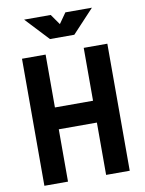

<svg xmlns="http://www.w3.org/2000/svg" viewBox="-97 -965 779 1032"><g transform="rotate(-10 293.0 -449.0)"><path d="M397 0V-285.6H189V0H60.1V-693.4H189V-404.8H397V-693.4H525.9V0ZM226.6 -771.5 107.9 -898.4H252.9L293 -841.3L333 -898.4H478L359.4 -771.5Z"/></g></svg>

Font: Cascadia Mono PL
Style: Bold
Weight: 700
Monospace: yes
Designer: Aaron Bell
Foundry: Saja Typeworks
Version: Version 2404.023; ttfautohint (v1.8.4)